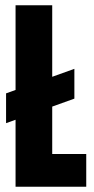

<svg xmlns="http://www.w3.org/2000/svg" viewBox="-20 -708 357 728"><path d="M3 -241V-354L262 -447V-334ZM39 0V-688H178V-124H307V0Z"/></svg>

Font: Saira ExtraCondensed ExtraBold
Style: Regular
Weight: 800
Width: 2
Designer: Hector Gatti with collaboration of the Omnibus-Type team
Foundry: Omnibus-Type
Version: Version 1.101